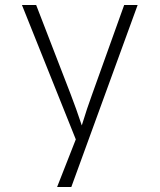

<svg xmlns="http://www.w3.org/2000/svg" viewBox="-20 -750 640 770"><path d="M209 0 284 -191 68 -730H125L263 -373Q285 -316 308 -247Q329 -316 350 -373L478 -730H532L266 0Z"/></svg>

Font: JetBrains Mono Extra Light
Style: Regular
Weight: 200
Monospace: yes
Designer: Philipp Nurullin, Konstantin Bulenkov
Foundry: JetBrains
Version: 2.002